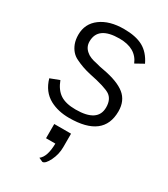

<svg xmlns="http://www.w3.org/2000/svg" viewBox="-183 -570 798 911"><g transform="rotate(30 215.5 -115.0)"><path d="M160 149V71H252V145Q252 184 234.5 219.5Q217 255 201 255L179 245Q210 222 211 149ZM345 -367Q317 -435 226 -435Q109 -435 109 -352Q109 -322 132 -303Q150 -286 193 -278Q209 -273 233 -269Q316 -254 355 -222.5Q394 -191 394 -133Q394 11 206 11Q146 11 101 -13Q49 -41 31 -105L81 -124Q98 -79 128.5 -59Q159 -39 213 -39Q334 -39 334 -120Q334 -164 306 -183Q278 -201 189 -219Q144 -229 106 -248Q71 -264 55 -305Q47 -327 47 -353Q47 -414 95 -449.5Q143 -485 222 -485Q287 -485 326.5 -463.5Q366 -442 390 -392Z"/></g></svg>

Font: Pavanam
Style: Regular
Weight: 400
Designer: Tharique Azeez
Foundry: Tharique Azeez
Version: Version 1.86; ttfautohint (v1.3) -l 8 -r 50 -G 200 -x 14 -D 